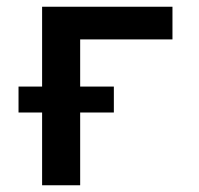

<svg xmlns="http://www.w3.org/2000/svg" viewBox="-20 -550 590 570"><path d="M105 0V-216H35V-293H105V-530H492V-433H218V-293H318V-216H218V0Z"/></svg>

Font: Lode Term
Style: Bold
Weight: 700
Monospace: yes
Designer: Belleve Invis
Foundry: Belleve Invis
Version: Version 29.2.0